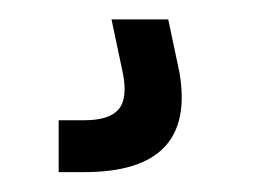

<svg xmlns="http://www.w3.org/2000/svg" viewBox="-20 -20 282 198"><path d="M40.5 157.5V104H67Q93 104 102.5 92.5Q112 81 106.5 54.5L95 0H153.5L165 54.5Q183 157.5 67 157.5Z"/></svg>

Font: Big Shoulders Stencil Text SemiBold
Style: Regular
Weight: 600
Designer: Patric King
Foundry: XO Type Co
Version: Version 1.000